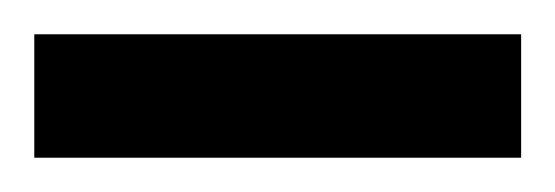

<svg xmlns="http://www.w3.org/2000/svg" viewBox="-40 -92 324 112"><path d="M-20 -72H264V0H-20Z"/></svg>

Font: Changa Light
Style: Regular
Weight: 300
Designer: Eduardo Rodriguez Tunni
Foundry: Eduardo Rodriguez Tunni
Version: Version 2.002; ttfautohint (v1.5) -l 8 -r 50 -G 110 -x 14 -H